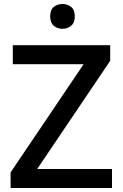

<svg xmlns="http://www.w3.org/2000/svg" viewBox="-20 -940 614 960"><path d="M540 0H33V-78L398 -619H44V-714H531V-636L166 -95H540ZM293 -920Q317 -920 335.5 -905.5Q354 -891 354 -858Q354 -826 335.5 -811Q317 -796 293 -796Q267 -796 249 -811Q231 -826 231 -858Q231 -891 249 -905.5Q267 -920 293 -920Z"/></svg>

Font: Noto Sans Javanese Medium
Style: Regular
Weight: 500
Version: Version 2.004